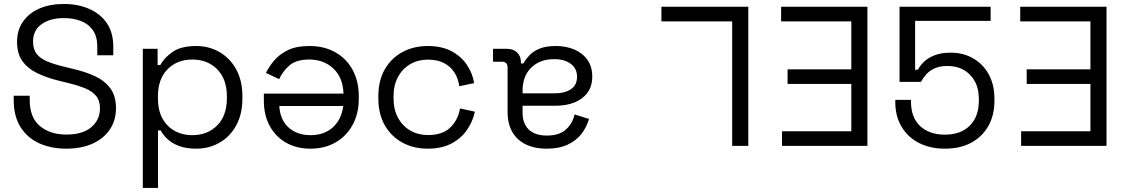

<svg xmlns="http://www.w3.org/2000/svg" viewBox="-20 -734 5676 966"><path d="M49 -231V-252.2H129.5V-231Q129.5 -142.5 180.9 -99.8Q232.2 -57 313.5 -57Q395.8 -57 439.4 -94.1Q483 -131.2 483 -189Q483 -227.8 463.5 -251.4Q444 -275 408.8 -289.5Q373.5 -304 326.2 -315.5L272.5 -328.8Q211.8 -344 165.1 -367Q118.5 -390 92.1 -427.4Q65.8 -464.8 65.8 -523.5Q65.8 -582.2 95.5 -625.1Q125.2 -668 178.1 -691Q231 -714 301.5 -714Q372 -714 428.2 -689.6Q484.5 -665.2 517.2 -617.8Q550 -570.2 550 -498.8V-456H469.5V-498.8Q469.5 -550 447.6 -581.6Q425.8 -613.2 387.8 -628.1Q349.8 -643 301.5 -643Q231.8 -643 189 -612.2Q146.2 -581.5 146.2 -524.5Q146.2 -486.5 164.2 -463.2Q182.2 -440 215.6 -425.8Q249 -411.5 295.5 -400.2L349.2 -387Q409.2 -373.2 457.6 -350.9Q506 -328.5 534.8 -290.1Q563.5 -251.8 563.5 -190Q563.5 -128.2 532.5 -82.4Q501.5 -36.5 445.4 -11.2Q389.2 14 313.5 14Q237 14 177.2 -13.1Q117.5 -40.2 83.2 -94.6Q49 -149 49 -231Z M1199.5 -250.8V-237.8Q1199.5 -159.8 1168.5 -103.1Q1137.5 -46.5 1084.6 -16.2Q1031.8 14 968 14Q916.2 14 880.9 0.5Q845.5 -13 823.1 -33.9Q800.8 -54.8 788.5 -78H775V211.5H698.5V-488.5H773V-406.8H786.5Q806.5 -443.8 848.8 -473.1Q891 -502.5 968 -502.5Q1031.5 -502.5 1084.1 -472.2Q1136.8 -442 1168.1 -385.4Q1199.5 -328.8 1199.5 -250.8ZM774.5 -248.5V-240Q774.5 -152.2 822.8 -103.1Q871 -54 948 -54Q1024 -54 1072.8 -103.1Q1121.5 -152.2 1121.5 -240V-248.5Q1121.5 -336.2 1072.8 -385.4Q1024 -434.5 948 -434.5Q871.2 -434.5 822.9 -385.4Q774.5 -336.2 774.5 -248.5Z M1785.2 -250.2V-238.2Q1785.2 -162.5 1754.2 -105.8Q1723.2 -49 1668.4 -17.5Q1613.5 14 1542.5 14Q1473.2 14 1420.4 -15.5Q1367.5 -45 1337.5 -99.5Q1307.5 -154 1307.5 -228.5V-263.2H1708.2Q1705.5 -344.2 1657.1 -389.4Q1608.8 -434.5 1535.8 -434.5Q1471.5 -434.5 1437.1 -405.5Q1402.8 -376.5 1384.5 -335.8L1318.2 -367.2Q1333 -398.5 1359.5 -429.8Q1386 -461 1428.5 -481.8Q1471 -502.5 1536.8 -502.5Q1611.5 -502.5 1667.2 -471Q1723 -439.5 1754.1 -382.4Q1785.2 -325.2 1785.2 -250.2ZM1385.2 -200.8Q1389.2 -130.8 1432.1 -92.4Q1475 -54 1542.8 -54Q1610.2 -54 1653.8 -92.4Q1697.2 -130.8 1707.2 -200.8Z M1883.5 -238.8V-249.8Q1883.5 -328.5 1916 -385.1Q1948.5 -441.8 2004.8 -472.1Q2061 -502.5 2132.2 -502.5Q2202.5 -502.5 2251.6 -476.4Q2300.8 -450.2 2329.2 -407.5Q2357.8 -364.8 2365.5 -315.8L2290.8 -300.2Q2286 -337 2267.5 -367.4Q2249 -397.8 2215.6 -415.9Q2182.2 -434 2133 -434Q2083.8 -434 2044.6 -411.5Q2005.5 -389 1982.8 -347.5Q1960 -306 1960 -248.5V-240Q1960 -182.5 1982.8 -141Q2005.5 -99.5 2044.6 -77Q2083.8 -54.5 2133 -54.5Q2207.2 -54.5 2246.1 -93Q2285 -131.5 2294.5 -188.5L2369.2 -172.2Q2359.2 -123.8 2330 -81Q2300.8 -38.2 2251.6 -12.1Q2202.5 14 2132.2 14Q2061 14 2004.8 -16.4Q1948.5 -46.8 1916 -103.8Q1883.5 -160.8 1883.5 -238.8Z M2959.8 -349.5Q2959.8 -300 2935.6 -267.4Q2911.5 -234.8 2869.9 -218.4Q2828.2 -202 2776.8 -202H2609.2V-165.8Q2609.2 -112.8 2640.2 -82.4Q2671.2 -52 2732 -52Q2791.8 -52 2825.6 -81Q2859.5 -110 2871 -158.2L2943.5 -135.8Q2931.5 -94 2905.4 -60.2Q2879.2 -26.5 2835.9 -6.2Q2792.5 14 2731.5 14Q2638 14 2585.9 -34.2Q2533.8 -82.5 2533.8 -170.2V-393.5Q2533.8 -423.5 2505.8 -423.5H2460.5V-488.5H2529.5Q2562 -488.5 2581.5 -470.1Q2601 -451.8 2601 -420.2V-414.8H2613.2Q2624 -434.2 2642.9 -454.9Q2661.8 -475.5 2694 -489Q2726.2 -502.5 2776.8 -502.5Q2828.2 -502.5 2869.9 -484.8Q2911.5 -467 2935.6 -432.6Q2959.8 -398.2 2959.8 -349.5ZM2609.2 -276V-264.5H2773.8Q2821.5 -264.5 2852.4 -285.1Q2883.2 -305.8 2883.2 -347.8Q2883.2 -389.8 2851.4 -413.1Q2819.5 -436.5 2768.2 -436.5Q2697.2 -436.5 2653.2 -394.2Q2609.2 -352 2609.2 -276Z M3744.8 -700V0H3663.8V-626.5H3307.8V-700Z M4344.2 -700V0H3914.5V-73.5H4263.2V-311.8H3942.5V-385.2H4263.2V-626.5H3910V-700Z M4484.5 -219.2V-231.5H4563.5V-221.8Q4563.5 -141.8 4610.1 -99.1Q4656.8 -56.5 4733.2 -56.5Q4814.2 -56.5 4859.5 -102.1Q4904.8 -147.8 4904.8 -227.2V-235.8Q4904.8 -312 4861 -357Q4817.2 -402 4747 -402Q4706.8 -402 4680.2 -389.1Q4653.8 -376.2 4638.4 -357.9Q4623 -339.5 4613.5 -322.2H4505.8V-700H4964.2V-629H4584.2V-383H4597.8Q4608.5 -403.5 4628.5 -423Q4648.5 -442.5 4681.9 -455.8Q4715.2 -469 4764.2 -469Q4825.5 -469 4875 -441.1Q4924.5 -413.2 4953.9 -361.2Q4983.2 -309.2 4983.2 -236.8V-226.2Q4983.2 -155.2 4953.2 -101.2Q4923.2 -47.2 4867.6 -16.6Q4812 14 4734.5 14Q4658.5 14 4602.4 -15.4Q4546.2 -44.8 4515.4 -97.4Q4484.5 -150 4484.5 -219.2Z M5547.2 -700V0H5117.5V-73.5H5466.2V-311.8H5145.5V-385.2H5466.2V-626.5H5113V-700Z"/></svg>

Font: Space 7353
Style: Regular
Weight: 400
Designer: Christine Claussen + Ruben Lyon  (Space 7353)
Version: Version 1.000;FEAKit 1.0